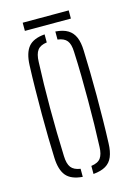

<svg xmlns="http://www.w3.org/2000/svg" viewBox="-107 -732 552 794"><g transform="rotate(-15 169.5 -335.0)"><path d="M53.5 -101Q52 -138 51 -186.2Q50 -234.5 50 -288.2Q50 -342 50.8 -395.8Q51.5 -449.5 53.5 -498Q55.5 -550 76.5 -575.5Q97.5 -601 146.5 -605V-570.5Q118.5 -567 106.5 -551Q94.5 -535 93.5 -501Q91.5 -456 90.5 -406.2Q89.5 -356.5 89.5 -304.8Q89.5 -253 90.5 -200.8Q91.5 -148.5 93.5 -98Q94.5 -65 106.5 -49.2Q118.5 -33.5 146.5 -29.5V5Q97.5 1 76.5 -24.2Q55.5 -49.5 53.5 -101ZM192.5 5V-29.5Q222 -33.5 233.2 -49.5Q244.5 -65.5 245.5 -96Q247.5 -142 248.5 -192Q249.5 -242 249.5 -294.5Q249.5 -347 248.8 -399.8Q248 -452.5 245.5 -504Q244.5 -536.5 232.5 -551.8Q220.5 -567 192.5 -570.5V-605Q226 -602.5 245.8 -590.2Q265.5 -578 275 -555.5Q284.5 -533 285.5 -498Q287 -455.5 288 -406.5Q289 -357.5 289 -305.8Q289 -254 288.2 -202Q287.5 -150 285.5 -101Q284.5 -67 275 -44.2Q265.5 -21.5 245.5 -9.8Q225.5 2 192.5 5ZM71.5 -675H268.5V-640H71.5Z"/></g></svg>

Font: Big Shoulders Stencil Text Thin
Style: Regular
Weight: 100
Designer: Patric King
Foundry: XO Type Co
Version: Version 2.001